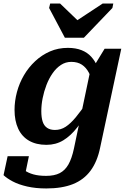

<svg xmlns="http://www.w3.org/2000/svg" viewBox="-44 -819 719 1083"><path d="M322 -606H429L590 -774L595 -799H535L359 -683L424 -675L295 -799H239L233 -774ZM373 19 466 -424 474 -426 546 -544H640L521 13Q505 92 467 143.5Q429 195 367.5 219.5Q306 244 217 244Q157 244 109 233Q61 222 28 204.5Q-5 187 -24 169L-1 62H119L93 188Q80 186 72 176.5Q64 167 60.5 154Q57 141 57.5 129.5Q58 118 63 111Q75 127 94.5 141.5Q114 156 144 164.5Q174 173 216 173Q263 173 293 157.5Q323 142 342 108.5Q361 75 373 19ZM525 -373 480 -343Q472 -381 457 -409.5Q442 -438 418 -454Q394 -470 358 -470Q326 -470 299.5 -452.5Q273 -435 252.5 -405.5Q232 -376 218 -339.5Q204 -303 196.5 -265Q189 -227 189 -192Q189 -157 196.5 -133.5Q204 -110 221.5 -98Q239 -86 266 -86Q299 -86 326.5 -104Q354 -122 383.5 -157.5Q413 -193 448 -245L465 -211Q428 -147 391.5 -100Q355 -53 313 -27.5Q271 -2 218 -2Q160 -2 119.5 -25.5Q79 -49 58.5 -93.5Q38 -138 38 -199Q38 -249 51.5 -299.5Q65 -350 91 -394.5Q117 -439 154.5 -474Q192 -509 238 -529Q284 -549 339 -549Q383 -549 416 -536Q449 -523 471 -498.5Q493 -474 506 -442Q519 -410 525 -373Z"/></svg>

Font: Roboto Serif 20pt SemiBold
Style: Italic
Weight: 600
Italic angle: -10°
Version: Version 1.007